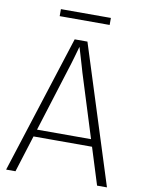

<svg xmlns="http://www.w3.org/2000/svg" viewBox="-98 -985 781 1052"><g transform="rotate(10 292.0 -459.0)"><path d="M11 0 257 -768H328L572 0H517L330 -597Q326 -611 320.5 -630Q315 -649 309 -669Q303 -689 297.5 -707.5Q292 -726 288 -739H292Q288 -726 283 -707.5Q278 -689 272 -669Q266 -649 260.5 -630Q255 -611 250 -597L63 0ZM114 -205V-245H470V-205ZM432 -918V-879H154V-918Z"/></g></svg>

Font: Yaldevi ExtraLight
Style: Regular
Weight: 200
Designer: Sol Matas, Rajitha Manaperi, Kosala Senevirathne
Foundry: Mooniak
Version: Version 1.100